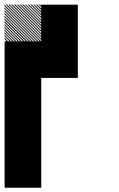

<svg xmlns="http://www.w3.org/2000/svg" viewBox="-21 -688 541 874"><path d="M167.5 -655 155 -667.5H160.8L167.5 -660.8ZM167.5 -642.5 142.5 -667.5H148.3L167.5 -648.3ZM167.5 -630 130 -667.5H135.8L167.5 -635.8ZM167.5 -617.5 117.5 -667.5H123.3L167.5 -623.3ZM167.5 -605 105 -667.5H110.8L167.5 -610.8ZM167.5 -592.5 92.5 -667.5H97.5L167.5 -597.5ZM167.5 -580 80 -667.5H85.8L167.5 -585.8ZM167.5 -567.5 67.5 -667.5H73.3L167.5 -573.3ZM167.5 -555 55 -667.5H60.8L167.5 -560.8ZM167.5 -542.5 42.5 -667.5H48.3L167.5 -548.3ZM167.5 -530 30 -667.5H35.8L167.5 -535.8ZM167.5 -517.5 17.5 -667.5H23.3L167.5 -523.3ZM167.5 -505 5 -667.5H10.8L167.5 -510.8ZM160.8 -499.2 -0.8 -660.8V-666.7L166.7 -499.2ZM148.3 -499.2 -0.8 -648.3V-654.2L154.2 -499.2ZM135.8 -499.2 -0.8 -635.8V-641.7L141.7 -499.2ZM123.3 -499.2 -0.8 -623.3V-629.2L129.2 -499.2ZM110.8 -499.2 -0.8 -610.8V-616.7L116.7 -499.2ZM97.5 -499.2 -0.8 -597.5V-604.2L104.2 -499.2ZM85.8 -499.2 -0.8 -585.8V-591.7L91.7 -499.2ZM73.3 -499.2 -0.8 -573.3V-579.2L79.2 -499.2ZM60.8 -499.2 -0.8 -560.8V-566.7L66.7 -499.2ZM48.3 -499.2 -0.8 -548.3V-554.2L54.2 -499.2ZM35.8 -499.2 -0.8 -535.8V-541.7L41.7 -499.2ZM23.3 -499.2 -0.8 -523.3V-529.2L29.2 -499.2ZM10.8 -499.2 -0.8 -510.8V-516.7L16.7 -499.2ZM0 0H166.7V166.7H0ZM0 -166.7H166.7V166.7H0ZM0 -333.3H166.7V0H0ZM166.7 -500H333.3V-333.3H166.7ZM0 -500H333.3V-333.3H0ZM0 -500H166.7V-166.7H0ZM166.7 -666.7H333.3V-333.3H166.7Z"/></svg>

Font: 0xA000-Pixelated
Style: Pixelated
Weight: 400
Version: Version 0.1